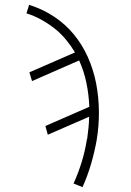

<svg xmlns="http://www.w3.org/2000/svg" viewBox="-20 -548 540 791"><path d="M320 223 283 208Q303 164 317 118Q331 72 338 26L339 25Q342 2 344.5 -21Q347 -44 347 -67L177 7L167 -29L348 -108Q346 -158 336 -206.5Q326 -255 306 -299L112 -214L101 -250L289 -332Q272 -360 251.5 -385Q231 -410 205 -430.5Q179 -451 150 -467Q121 -483 89 -493L100 -528Q155 -511 202 -480Q249 -449 284 -406.5Q319 -364 342 -312.5Q365 -261 376 -204.5Q387 -148 387.5 -88.5Q388 -29 378 31Q369 80 355 128Q341 176 320 223Z"/></svg>

Font: Iosevka Term Curly XLt Obl
Style: Regular
Weight: 200
Italic angle: -9°
Designer: Belleve Invis
Foundry: Belleve Invis
Version: Version 32.3.0